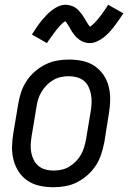

<svg xmlns="http://www.w3.org/2000/svg" viewBox="-20 -778 540 806"><path d="M204 8Q175 8 147 2Q119 -4 96.5 -19Q74 -34 59 -56.5Q44 -79 37 -106Q30 -133 30.5 -161.5Q31 -190 36 -219L56 -339Q60 -364 68 -389Q76 -414 90.5 -436.5Q105 -459 125.5 -477Q146 -495 170 -507Q194 -519 219.5 -523.5Q245 -528 270 -528Q299 -528 327 -522Q355 -516 377 -501Q399 -486 414.5 -463.5Q430 -441 436.5 -414Q443 -387 442.5 -358.5Q442 -330 437 -301L418 -181Q413 -156 405 -131Q397 -106 382.5 -83.5Q368 -61 347.5 -43Q327 -25 303.5 -13Q280 -1 254.5 3.5Q229 8 204 8ZM205 -62Q221 -62 238 -65.5Q255 -69 270 -78Q285 -87 298 -100Q311 -113 319.5 -128Q328 -143 333 -159.5Q338 -176 341 -192L361 -312Q364 -330 364.5 -347.5Q365 -365 362 -381.5Q359 -398 352 -413Q345 -428 332.5 -438.5Q320 -449 303 -453.5Q286 -458 269 -458Q252 -458 235.5 -454.5Q219 -451 203.5 -442Q188 -433 175.5 -420Q163 -407 154 -392Q145 -377 140 -360.5Q135 -344 133 -328L113 -208Q110 -190 109 -172.5Q108 -155 111 -138.5Q114 -122 121.5 -107Q129 -92 141.5 -81.5Q154 -71 170.5 -66.5Q187 -62 205 -62ZM177 -597 114 -633Q125 -651 135.5 -666Q146 -681 156 -693Q166 -705 175.5 -715Q185 -725 198 -735Q211 -745 225.5 -751.5Q240 -758 256 -758Q261 -758 266.5 -757Q272 -756 277 -754.5Q282 -753 287 -751Q292 -749 296.5 -746Q301 -743 304 -740Q307 -737 311 -733Q315 -729 318.5 -724.5Q322 -720 325 -716Q328 -712 330.5 -708Q333 -704 335.5 -700Q338 -696 341 -690.5Q344 -685 347 -680.5Q350 -676 352 -673Q354 -670 358 -666Q361 -668 364.5 -670.5Q368 -673 372.5 -677.5Q377 -682 379 -684Q381 -686 383.5 -689Q386 -692 388.5 -695Q391 -698 394 -701.5Q397 -705 400 -709Q403 -713 406.5 -717.5Q410 -722 413 -726.5Q416 -731 419.5 -736Q423 -741 427 -746.5Q431 -752 434 -758L498 -722Q486 -704 475.5 -689Q465 -674 455.5 -662Q446 -650 436.5 -640Q427 -630 414 -620Q401 -610 386 -603.5Q371 -597 356 -597Q348 -597 340.5 -599Q333 -601 327 -603.5Q321 -606 314.5 -610.5Q308 -615 303 -619.5Q298 -624 293 -630.5Q288 -637 284 -642.5Q280 -648 277 -654Q274 -660 269.5 -667Q265 -674 261.5 -679.5Q258 -685 254 -689Q250 -687 247 -684.5Q244 -682 239 -677.5Q234 -673 232.5 -671Q231 -669 228.5 -666Q226 -663 223 -660Q220 -657 217.5 -653.5Q215 -650 212 -646Q209 -642 205.5 -637.5Q202 -633 199 -628.5Q196 -624 192 -619Q188 -614 184.5 -608.5Q181 -603 177 -597Z"/></svg>

Font: Iosevka SS04
Style: Italic
Weight: 400
Italic angle: -9°
Monospace: yes
Designer: Belleve Invis
Foundry: Belleve Invis
Version: Version 19.0.0; ttfautohint (v1.8.4)